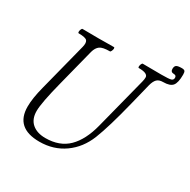

<svg xmlns="http://www.w3.org/2000/svg" viewBox="-170 -922 1089 1098"><g transform="rotate(30 374.5 -373.0)"><path d="M228 13.2Q69.8 13.2 69.8 -127.9Q69.8 -182.6 90.8 -263.2L171.9 -580.1Q179.7 -610.4 169.7 -623.3Q159.7 -636.2 112.8 -636.2Q108.9 -637.2 108.9 -644.5Q108.9 -651.9 112.5 -660.4Q116.2 -668.9 120.1 -668.9Q137.7 -668.9 172.4 -668.5Q207 -668 225.1 -668Q242.2 -668 276.4 -668.5Q310.5 -668.9 328.1 -668.9Q332 -668 331.8 -660.6Q331.5 -653.3 327.6 -644.8Q323.7 -636.2 319.8 -636.2Q272.5 -636.2 254.4 -623Q236.3 -609.9 228 -580.1L166 -336.9Q127 -185.5 127 -131.8Q127 -78.1 159.4 -50Q191.9 -22 247.1 -22Q340.8 -22 396.5 -76.9Q452.1 -131.8 479 -236.8L566.9 -580.1Q571.3 -597.2 571 -609.6Q570.8 -622.1 556.2 -629.2Q541.5 -636.2 509.8 -636.2Q505.9 -637.2 506.1 -644.5Q506.3 -651.9 510 -660.4Q513.7 -668.9 518.1 -668.9Q533.2 -668.9 572 -668.5Q610.8 -668 641.1 -668Q690.4 -668 704.1 -672.1Q717.8 -676.3 717.8 -690.9Q717.8 -707 701.2 -707Q679.2 -707 679.2 -728Q679.2 -746.1 688.7 -752.4Q698.2 -758.8 724.1 -758.8Q739.3 -758.8 744.1 -752.9Q749 -747.1 749 -730Q749 -676.3 732.4 -656.2Q715.8 -636.2 670.9 -636.2Q644.5 -636.2 631.1 -622.8Q617.7 -609.4 609.9 -580.1L574.2 -436Q530.8 -261.2 496.1 -173.8Q461.4 -86.4 391.1 -36.6Q320.8 13.2 228 13.2Z"/></g></svg>

Font: Junicode SmCond Light
Style: Italic
Weight: 300
Width: 4
Italic angle: -11°
Designer: Peter S. Baker
Version: Version 2.206